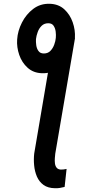

<svg xmlns="http://www.w3.org/2000/svg" viewBox="-20 -787 470 1011"><path d="M253.9 -529.8 375 -586.4 271 22Q270 31.7 268.8 45.7Q267.6 59.6 269.3 73.2Q271 86.9 278.1 95.9Q285.2 105 300.3 106Q307.6 106.4 315.4 105.2Q323.2 104 330.6 102.5L320.3 197.3Q307.6 200.7 295.2 202.6Q282.7 204.6 269.5 204.1Q232.4 203.6 209.2 186.8Q186 169.9 174.3 142.6Q162.6 115.2 159.7 83.3Q156.7 51.3 160.2 21ZM70.3 -579.1Q73.2 -624.5 95.5 -668.2Q117.7 -711.9 155 -740.2Q192.4 -768.6 242.2 -767.1Q288.6 -765.6 318.6 -738Q348.6 -710.4 362.8 -669.7Q377 -628.9 374.5 -587.9Q371.1 -543 348.9 -499.5Q326.7 -456.1 289.1 -428Q251.5 -399.9 201.2 -401.4Q155.8 -402.8 125.5 -430.2Q95.2 -457.5 81.3 -498Q67.4 -538.6 70.3 -579.1ZM210.9 -505.4Q231.9 -505.4 245.1 -518.8Q258.3 -532.2 265.4 -551.5Q272.5 -570.8 273.9 -587.9Q275.4 -602.5 273.2 -620.4Q271 -638.2 262.2 -651.4Q253.4 -664.6 234.4 -664.6Q212.9 -664.6 199.2 -651.1Q185.5 -637.7 178.5 -618.2Q171.4 -598.6 169.4 -581.1Q168.5 -566.4 170.9 -548.8Q173.3 -531.2 182.6 -518.3Q191.9 -505.4 210.9 -505.4Z"/></svg>

Font: Roboto Condensed Medium
Style: Italic
Weight: 500
Italic angle: -12°
Designer: Christian Robertson
Foundry: Google
Version: Version 3.0; 2020